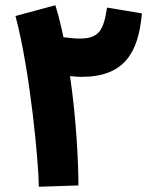

<svg xmlns="http://www.w3.org/2000/svg" viewBox="-20 -707 580 732"><path d="M279 0C279 -87 271 -252 247 -417C262 -415 276 -414 291 -414C453 -414 508 -505 521 -656L388 -678C375 -591 357 -560 284 -560C267 -560 245 -562 222 -565C213 -608 203 -649 191 -687L39 -646C95 -438 128 -80 128 5Z"/></svg>

Font: Noto Sans Arabic UI SemiCondensed Extra
Style: Regular
Weight: 800
Width: 4
Designer: Nadine Chahine - Monotype Design Team
Foundry: Monotype Imaging Inc.
Version: Version 1.900